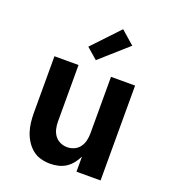

<svg xmlns="http://www.w3.org/2000/svg" viewBox="-141 -877 882 989"><g transform="rotate(20 300.0 -382.0)"><path d="M246 8Q220 8 194.5 1Q169 -6 149 -22.5Q129 -39 115 -61Q101 -83 93 -107.5Q85 -132 82 -158Q79 -184 79 -210V-520H211V-210Q211 -190 215.5 -170.5Q220 -151 231.5 -135Q243 -119 261.5 -110.5Q280 -102 300 -102Q320 -102 338.5 -110.5Q357 -119 368.5 -135Q380 -151 384.5 -170.5Q389 -190 389 -210V-520H521V0H389V-83Q379 -62 365 -44.5Q351 -27 332 -14.5Q313 -2 290.5 3Q268 8 246 8ZM286 -574 226 -626 364 -772 437 -708Z"/></g></svg>

Font: Iosevka Aile Extrabold
Style: Regular
Weight: 800
Designer: Belleve Invis
Foundry: Belleve Invis
Version: Version 27.3.5; ttfautohint (v1.8.4)